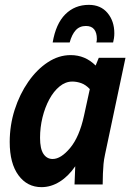

<svg xmlns="http://www.w3.org/2000/svg" viewBox="-20 -760 555 791"><path d="M20 -175Q20 -244 40.5 -308Q61 -372 96.5 -423Q132 -474 177 -503.5Q222 -533 271 -533Q331 -533 374 -490L387 -522H497L413 -125Q408 -102 406.5 -84.5Q405 -67 404 -45L403 0H287L290 -75Q262 -34 226 -11.5Q190 11 151 11Q92 11 56 -38Q20 -87 20 -175ZM145 -192Q145 -147 159 -126Q173 -105 197 -105Q231 -105 269 -150.5Q307 -196 326 -283L350 -393Q333 -411 314.5 -417.5Q296 -424 278 -424Q250 -424 225.5 -404Q201 -384 183 -350.5Q165 -317 155 -276Q145 -235 145 -192ZM451 -623Q451 -612 449.5 -602.5Q448 -593 446 -585H377Q378 -588 378.5 -591.5Q379 -595 379 -600Q379 -625 368 -639Q357 -653 334 -653Q308 -653 292 -635.5Q276 -618 267 -585H197Q210 -662 249 -701Q288 -740 346 -740Q395 -740 423 -706.5Q451 -673 451 -623Z"/></svg>

Font: Radio Canada Condensed SemiBold
Style: Italic
Weight: 600
Width: 3
Italic angle: -12°
Designer: Charles Daoud, Etienne Aubert Bonn, Alexandre Saumier Demers, Jacques Le Bailly
Foundry: Radio-Canada
Version: Version 2.104; ttfautohint (v1.8.4.7-5d5b);gftools[0.9.28.de